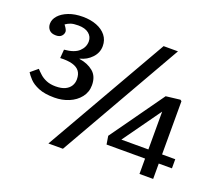

<svg xmlns="http://www.w3.org/2000/svg" viewBox="-121 -884 1216 1068"><g transform="rotate(20 487.0 -350.0)"><path d="M259 14 676 -714H761L345 14ZM793 0V-91H565L557 -140L782 -456L866 -466L874 -460V-145H952V-91H874V0ZM633 -145H793V-358V-369ZM202 -237Q144 -237 108 -252Q72 -267 53 -287.5Q34 -308 25 -323L67 -358Q79 -345 94.5 -331Q110 -317 133 -307.5Q156 -298 187 -298Q221 -298 242.5 -308Q264 -318 275 -335.5Q286 -353 286 -375Q286 -405 272.5 -423Q259 -441 230.5 -449Q202 -457 158 -455L162 -506Q222 -511 249 -536.5Q276 -562 276 -596Q276 -624 254 -642Q232 -660 191 -660Q163 -660 147 -654.5Q131 -649 117 -639Q127 -626 131.5 -617Q136 -608 136 -603Q136 -588 125 -576.5Q114 -565 92 -565Q65 -565 52 -579.5Q39 -594 39 -615Q39 -641 59 -663.5Q79 -686 115 -700Q151 -714 199 -714Q245 -714 281 -700Q317 -686 337.5 -660Q358 -634 358 -598Q358 -559 330 -529Q302 -499 261 -489V-487Q310 -480 343 -453Q376 -426 376 -373Q376 -332 351.5 -301Q327 -270 287.5 -253.5Q248 -237 202 -237Z"/></g></svg>

Font: Literata Variable Black
Style: Regular
Weight: 900
Designer: Latin by Veronika Burian and Jose Scaglione. Greek by Irene Vlachou. Cyrillic by Vera Evstafieva.
Foundry: TypeTogether
Version: Version 3.021